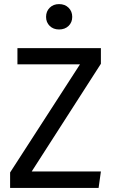

<svg xmlns="http://www.w3.org/2000/svg" viewBox="-20 -926 562 946"><path d="M271 -905.8Q299.8 -905.8 317.9 -887.9Q335.9 -870.1 335.9 -842.8Q335.9 -815.9 317.9 -798.3Q299.8 -780.8 271 -780.8Q242.7 -780.8 224.9 -798.3Q207 -815.9 207 -842.8Q207 -870.1 224.9 -887.9Q242.7 -905.8 271 -905.8ZM477.1 -689V-611.8L136.2 -81.1H477.1L465.8 0H29.8V-76.2L374 -608.9H65.9V-689Z"/></svg>

Font: FiraGO
Style: Regular
Weight: 400
Designer: bBox Type
Foundry: bBox Type GmbH
Version: Version 1.001;PS 001.001;hotconv 1.0.88;makeotf.lib2.5.64775